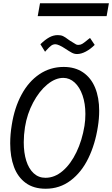

<svg xmlns="http://www.w3.org/2000/svg" viewBox="-20 -1145 687 1176"><path d="M42.5 -267Q42.5 -322.5 52 -379.5Q68.5 -485 111.8 -565.2Q155 -645.5 221.2 -690.2Q287.5 -735 370 -735Q439.5 -735 488.5 -701.8Q537.5 -668.5 562.5 -608Q587.5 -547.5 587.5 -466.5Q587.5 -419 579.5 -369.5Q563 -262 521.2 -176Q479.5 -90 412.8 -39.5Q346 11 259.5 11Q186 11 137.5 -24.5Q89 -60 65.8 -122.2Q42.5 -184.5 42.5 -267ZM497.5 -374.5Q503 -409 503 -447Q503 -510.5 485.5 -561Q468 -611.5 437 -639.8Q406 -668 367.5 -668Q318.5 -668 269.2 -627.2Q220 -586.5 183 -517Q146 -447.5 133 -366.5Q125.5 -318 125.5 -273.5Q125.5 -209 141 -160Q156.5 -111 186.5 -83.5Q216.5 -56 258.5 -56Q315 -56 364.2 -98.2Q413.5 -140.5 448.2 -213Q483 -285.5 497.5 -374.5ZM378 -848Q360 -860 344.2 -867Q328.5 -874 319.5 -874Q305 -874 293.5 -865.5Q282 -857 263.5 -836.5L256 -828L227.5 -874Q256 -902 281.5 -916Q307 -930 333.5 -930Q353 -930 366.2 -923.8Q379.5 -917.5 397.5 -903.5L407.5 -896.5L429.5 -883Q440.5 -875.5 446.2 -872.8Q452 -870 460 -870Q473 -870 483.5 -876.2Q494 -882.5 510.5 -896Q515.5 -900 520.5 -904.2Q525.5 -908.5 531.5 -912.5L560 -870Q534.5 -844.5 505.8 -829.2Q477 -814 452 -814Q435.5 -814 420.2 -822Q405 -830 378 -848ZM225 -1125H647L633 -1046H211Z"/></svg>

Font: JuliaMono Light
Style: Italic
Weight: 300
Italic angle: -9°
Monospace: yes
Designer: cormullion
Foundry: corm
Version: Version 0.054; ttfautohint (v1.8.4)